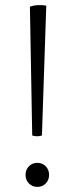

<svg xmlns="http://www.w3.org/2000/svg" viewBox="-20 -716 292 751"><path d="M106 -186 97 -690Q111 -695 127 -696Q143 -697 161 -694L144 -186Q125 -180 106 -186ZM126 15Q106 15 93 1.5Q80 -12 80 -32Q80 -52 93 -65.5Q106 -79 126 -79Q146 -79 159 -65.5Q172 -52 172 -32Q172 -12 159 1.5Q146 15 126 15Z"/></svg>

Font: Karma Variable Light
Style: Regular
Weight: 300
Designer: Joana Correia
Foundry: Indian Type Foundry
Version: Version 3.000